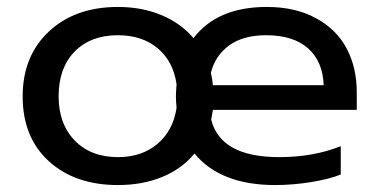

<svg xmlns="http://www.w3.org/2000/svg" viewBox="-20 -515 1087 550"><path d="M1002 -200.2H589.8Q588.9 -195.8 587.4 -186.3Q585.9 -176.8 585 -171.9Q612.3 -64.9 779.8 -64.9Q877.4 -64.9 956.1 -96.2V-15.1Q923.8 -2 871.3 6.6Q818.8 15.1 768.1 15.1Q611.8 15.1 537.1 -75.2Q501 -31.2 444.6 -8.1Q388.2 15.1 317.9 15.1Q194.8 15.1 119.9 -53.2Q44.9 -121.6 44.9 -238.8Q44.9 -354.5 120.1 -424.8Q195.3 -495.1 317.9 -495.1Q386.2 -495.1 442.1 -471.9Q498 -448.7 534.2 -405.8Q602.5 -495.1 744.1 -495.1Q826.7 -495.1 885.7 -462.6Q944.8 -430.2 973.4 -375.5Q1002 -320.8 1002 -250ZM317.9 -64.9Q386.2 -64.9 431.2 -103Q476.1 -141.1 485.8 -206.1Q483.9 -225.6 483.9 -238.8Q483.9 -249.5 485.8 -273.9Q476.1 -339.8 431.4 -377Q386.7 -414.1 317.9 -414.1Q239.7 -414.1 193.8 -367.2Q147.9 -320.3 147.9 -238.8Q147.9 -160.2 194.1 -112.5Q240.2 -64.9 317.9 -64.9ZM742.2 -414.1Q677.2 -414.1 637 -385.3Q596.7 -356.4 584 -306.2Q588.4 -289.1 589.8 -271H907.2Q904.8 -338.9 862.5 -376.5Q820.3 -414.1 742.2 -414.1Z"/></svg>

Font: Prompt
Style: Regular
Weight: 400
Designer: Katatrad Team
Foundry: CadsonDemak
Version: Version 1.000;PS 001.000;hotconv 1.0.88;makeotf.lib2.5.64775